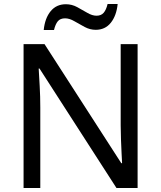

<svg xmlns="http://www.w3.org/2000/svg" viewBox="-20 -933 800 953"><path d="M663 0H558L176 -593H172Q174 -558 177 -506Q180 -454 180 -399V0H97V-714H201L582 -123H586Q585 -139 583.5 -171Q582 -203 580.5 -241Q579 -279 579 -311V-714H663ZM197 -784Q203 -843 231.5 -877.5Q260 -912 307 -912Q337 -912 363.5 -897.5Q390 -883 414 -869Q438 -855 459 -855Q482 -855 494.5 -869.5Q507 -884 514 -913H564Q558 -855 530 -820Q502 -785 455 -785Q427 -785 400.5 -799Q374 -813 349.5 -827.5Q325 -842 303 -842Q279 -842 267 -827.5Q255 -813 248 -784Z"/></svg>

Font: Noto Sans Historical
Style: Regular
Weight: 400
Designer: Monotype Design Team
Foundry: Monotype Imaging Inc.
Version: Version 2.013; ttfautohint (v1.8.4.7-5d5b)